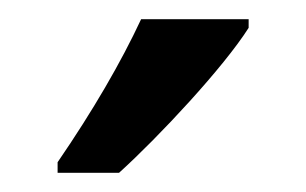

<svg xmlns="http://www.w3.org/2000/svg" viewBox="-20 -786 319 200"><path d="M239 -757V-766H127C106 -721 77 -671 40 -617V-606H104C146 -644 213 -716 239 -757Z"/></svg>

Font: Noto Sans Sinhala UI ExtraCondensed Medium
Style: Regular
Weight: 500
Width: 2
Designer: Jelle Bosma - Monotype Design Team
Foundry: Monotype Imaging Inc.
Version: Version 2.006